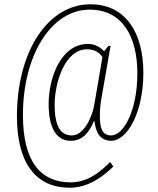

<svg xmlns="http://www.w3.org/2000/svg" viewBox="-20 -734 737 896"><path d="M305 142C393 142 461 90 509 43L494 22C451 65 392 117 310 117C173 117 87 25 87 -197C87 -479 221 -689 398 -689C555 -689 621 -558 621 -392C621 -216 556 -102 499 -102C456 -102 446 -137 446 -194C446 -219 448 -245 454 -279L496 -520H486L466 -495C453 -508 429 -529 391 -529C265 -529 207 -373 207 -248C207 -129 248 -77 310 -77C369 -77 397 -120 418 -168H421C427 -115 448 -77 499 -77C573 -77 649 -208 649 -394C649 -582 566 -714 402 -714C204 -714 59 -495 59 -191C59 32 151 142 305 142ZM316 -102C265 -102 235 -140 235 -246C235 -341 279 -504 387 -504C424 -504 447 -486 458 -467L420 -245C411 -190 372 -102 316 -102Z"/></svg>

Font: Noto Serif Armenian ExtraCondensed Thin
Style: Regular
Weight: 100
Width: 2
Designer: Monotype Design Team
Foundry: Monotype Imaging Inc.
Version: Version 2.008